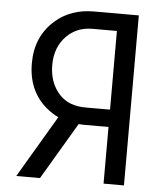

<svg xmlns="http://www.w3.org/2000/svg" viewBox="-52 -778 691 824"><g transform="rotate(5 293.0 -366.0)"><path d="M424.8 -657.7H319.3Q253.4 -657.7 209.5 -614.3Q161.1 -565.9 161.1 -488.3Q161.1 -410.6 207.5 -361.3Q247.6 -318.8 319.3 -318.8H424.8ZM48.8 0 206.5 -267.1Q178.2 -280.3 154.3 -300.8Q73.2 -369.6 73.2 -488.3Q73.2 -604 153.8 -674.3Q220.2 -732.4 319.3 -732.4Q319.3 -732.4 512.7 -732.4V0H424.8V-244.1H319.3Q307.1 -244.1 295.9 -245.1L150.9 0Z"/></g></svg>

Font: Consola Mono
Style: Book
Weight: 400
Monospace: yes
Designer: Wojciech Kalinowski "wmk69" (wmk69@o2.pl)
Foundry: Wojciech Kalinowski "wmk69" (wmk69@o2.pl)
Version: Version 2.1.0